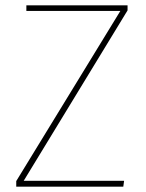

<svg xmlns="http://www.w3.org/2000/svg" viewBox="-20 -701 549 721"><path d="M459 -681V-662L69 -22H446L443 0H41V-21L432 -660H79V-681Z"/></svg>

Font: FiraGO Thin
Style: Regular
Weight: 100
Designer: bBox Type
Foundry: bBox Type GmbH
Version: Version 1.001;PS 001.001;hotconv 1.0.88;makeotf.lib2.5.64775